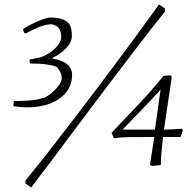

<svg xmlns="http://www.w3.org/2000/svg" viewBox="-20 -730 861 855"><path d="M103 -252Q88 -252 71.5 -253.5Q55 -255 39 -257L42 -280Q76 -280 111 -282.5Q146 -285 178 -295Q195 -303 212.5 -318Q230 -333 242.5 -350Q255 -367 255 -382Q255 -395 248 -409.5Q241 -424 231 -433Q188 -448 116 -447L112 -452V-465L158 -474Q180 -481 202 -495.5Q224 -510 238.5 -529Q253 -548 253 -568Q253 -584 244.5 -600Q236 -616 211 -622Q185 -622 153.5 -609.5Q122 -597 97 -582L88 -583L82 -600Q95 -609 119 -621.5Q143 -634 167.5 -643Q192 -652 207 -652Q229 -652 249 -647Q269 -642 283 -629Q300 -613 300 -570Q300 -542 274.5 -515.5Q249 -489 214 -472V-469Q259 -462 280 -443Q301 -424 301 -397Q301 -352 275 -319.5Q249 -287 204.5 -269.5Q160 -252 103 -252ZM119 105 93 87V74Q142 15 202.5 -62.5Q263 -140 329 -226.5Q395 -313 460.5 -400.5Q526 -488 584.5 -567.5Q643 -647 688 -710L714 -693L715 -679Q654 -603 589 -518Q524 -433 458 -346Q392 -259 330.5 -176.5Q269 -94 215 -22Q161 50 119 105ZM656 9 648 3 667 -120Q600 -120 557 -119.5Q514 -119 487 -114L477 -139Q528 -193 590 -258Q652 -323 708 -392L738 -395L745 -388Q742 -369 737.5 -337.5Q733 -306 727.5 -270Q722 -234 717.5 -202.5Q713 -171 710 -153Q727 -153 748 -154Q769 -155 790 -157L794 -153Q792 -138 784 -120H706Q702 -87 699 -52Q696 -17 696 5ZM526 -153H670L695 -331Q659 -291 613.5 -243.5Q568 -196 526 -153Z"/></svg>

Font: Labrada Lght
Style: Italic
Weight: 300
Italic angle: -7°
Designer: Mercedes Jáuregui
Foundry: Omnibus-Type Team
Version: Version 1.000; ttfautohint (v1.8.4.7-5d5b)